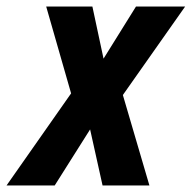

<svg xmlns="http://www.w3.org/2000/svg" viewBox="-72 -566 585 586"><path d="M-52 0 145 -281 69 -546H210L244 -387L343 -546H493L303 -276L384 0H241L203 -171L95 0Z"/></svg>

Font: Noto Sans Condensed
Style: Bold Italic
Weight: 700
Width: 3
Italic angle: -12°
Designer: Monotype Design Team
Foundry: Monotype Imaging Inc.
Version: Version 2.013; ttfautohint (v1.8.4.7-5d5b)